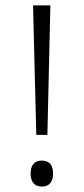

<svg xmlns="http://www.w3.org/2000/svg" viewBox="-20 -770 309 709"><path d="M155 -272 166 -750H102L114 -272ZM93 -129C93 -99 107 -81 134 -81C162 -81 176 -98 176 -129C176 -160 163 -177 134 -177C106 -177 93 -159 93 -129Z"/></svg>

Font: Noto Sans Telugu UI Condensed Light
Style: Regular
Weight: 300
Width: 3
Designer: Jelle Bosma - Monotype Design Team
Foundry: Monotype Imaging Inc.
Version: Version 2.005